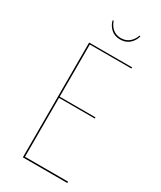

<svg xmlns="http://www.w3.org/2000/svg" viewBox="-210 -913 826 985"><g transform="rotate(30 203.0 -420.0)"><path d="M358 -673H112V-364H324V-357H112V-8H367V0H104V-680H359ZM151 -839 157 -840Q166 -813 185.5 -797Q205 -781 233 -781Q261 -781 281 -797Q301 -813 310 -840L316 -839Q309 -811 287.5 -792Q266 -773 233 -773Q200 -773 179 -792Q158 -811 151 -839Z"/></g></svg>

Font: Fira Sans Compressed Eight
Style: Regular
Weight: 100
Width: 1
Designer: bBox Type GmbH & Carrois Corporate GbR & Edenspiekermann AG
Foundry: bBox Type GmbH & Carrois Corporate GbR & Edenspiekermann AG
Version: Version 4.301